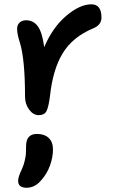

<svg xmlns="http://www.w3.org/2000/svg" viewBox="-20 -527 536 899"><path d="M161.1 12.2Q135.7 12.2 116.5 -13.7Q97.2 -39.6 97.2 -74.2Q97.2 -248.5 73.2 -327.1Q60.1 -367.2 60.1 -392.1Q60.1 -410.2 71.5 -421.1Q83 -432.1 102.1 -432.1Q136.2 -432.1 157 -404.1Q177.7 -376 187 -306.2Q226.1 -398.4 289.8 -452.6Q353.5 -506.8 408.2 -506.8Q455.1 -506.8 455.1 -444.8Q455.1 -410.6 418 -395Q320.3 -354.5 273.7 -277.8Q227.1 -201.2 213.9 -76.2Q207 -23.4 197 -5.6Q187 12.2 161.1 12.2ZM104 352.1Q64.9 352.1 64.9 319.8Q64.9 300.8 82 266.1Q91.3 245.6 95.9 225.1Q100.6 204.6 101.3 192.4Q102.1 180.2 102.1 157.2Q102.1 100.1 152.8 100.1Q188 100.1 208 118.9Q228 137.7 228 172.9Q228 209.5 214.1 248Q200.2 286.6 173.8 315.9Q144.5 352.1 104 352.1Z"/></svg>

Font: Shantell Sans Irregular
Style: Regular
Weight: 500
Designer: Stephen Nixon, Anya Danilova, Shantell Martin
Foundry: Arrow Type
Version: Version 1.006;[9816181b4]